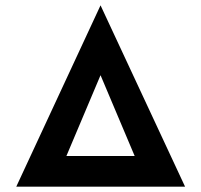

<svg xmlns="http://www.w3.org/2000/svg" viewBox="-20 -700 755 720"><path d="M229 -115H485L357 -418ZM41 0 357 -680 674 0Z"/></svg>

Font: Atkinson Hyperlegible Pro
Style: Bold
Weight: 700
Designer: Elliott Scott, Megan Eiswerth, Linus Boman, Theodore Petrosky, Jacob Perez
Foundry: Braille Institute
Version: Version 1.5.1